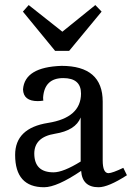

<svg xmlns="http://www.w3.org/2000/svg" viewBox="-20 -745 552 774"><path d="M195.8 -50.3Q234.9 -50.3 305.2 -93.8V-271.5Q284.7 -219.2 201.4 -205.8Q118.2 -192.4 118.2 -125.5Q118.7 -50.3 195.8 -50.3ZM377.4 9.8Q311.5 9.8 307.1 -56.2Q209.5 9.8 157.7 9.8Q41 9.8 41 -120.6Q41 -228.5 173.6 -249.5Q306.2 -270.5 306.6 -367.7Q306.6 -430.2 234.9 -430.2Q159.7 -430.2 153.8 -352.5Q153.8 -343.3 154.8 -339.4Q142.1 -337.4 132.3 -337.4Q74.2 -337.4 72.8 -384.8Q79.6 -474.6 228 -479.5Q394 -479.5 394 -335.4V-98.6Q394 -46.9 417.5 -46.9Q433.1 -47.4 477.1 -68.4L491.7 -38.6Q416.5 9.8 377.4 9.8ZM258.8 -540H202.1L72.3 -698.2L95.7 -724.6L231.4 -617.2L364.3 -724.6L389.6 -698.2Z"/></svg>

Font: Kelvinch
Style: Regular
Weight: 400
Designer: Paul James MIller
Foundry: High-Logic / Made with FontCreator
Version: Version 3.30 September 23, 2016